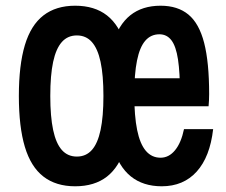

<svg xmlns="http://www.w3.org/2000/svg" viewBox="-20 -636 790 672"><path d="M243 16Q176 16 132 -18Q88 -52 67 -122Q46 -192 46 -300Q46 -408 67 -478Q88 -548 132 -582Q176 -616 243 -616Q311 -616 354.5 -582Q398 -548 419 -478Q440 -408 440 -300Q440 -192 419 -122Q398 -52 354.5 -18Q311 16 243 16ZM249 -88Q281 -88 301.5 -111Q322 -134 332 -181Q342 -228 342 -300Q342 -373 332 -419.5Q322 -466 301.5 -489Q281 -512 249 -512Q217 -512 196.5 -489Q176 -466 166 -419.5Q156 -373 156 -300Q156 -228 166 -181Q176 -134 196.5 -111Q217 -88 249 -88ZM546 16Q481 16 438 -18.5Q395 -53 374.5 -124Q354 -195 354 -305Q354 -412 374 -480.5Q394 -549 436 -582.5Q478 -616 542 -616Q602 -616 639.5 -585Q677 -554 694.5 -486Q712 -418 712 -307Q712 -296 711.5 -285.5Q711 -275 710 -264H422V-362H647L610 -305Q610 -382 603 -428Q596 -474 580 -495Q564 -516 538 -516Q508 -516 488.5 -493.5Q469 -471 459.5 -424Q450 -377 450 -305Q450 -230 460 -181Q470 -132 490.5 -108Q511 -84 542 -84Q571 -84 592.5 -110Q614 -136 624 -184H726Q715 -87 668.5 -35.5Q622 16 546 16Z"/></svg>

Font: Martian Mono SemiExpanded
Style: Regular
Weight: 400
Width: 6
Monospace: yes
Designer: Roman Shamin
Foundry: Evil Martians
Version: Version 1.000